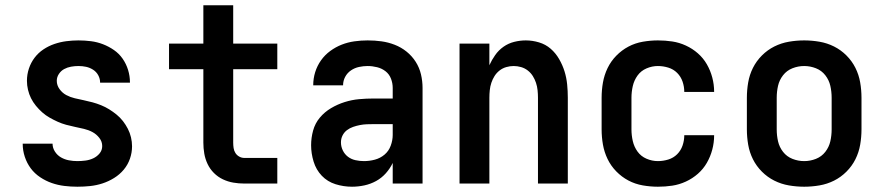

<svg xmlns="http://www.w3.org/2000/svg" viewBox="-20 -695 3340 727"><path d="M273 12Q248 12 223.5 9Q199 6 176 -2Q153 -10 132 -24Q111 -38 96.5 -57.5Q82 -77 74 -101Q66 -125 66 -150V-151H179Q179 -135 188 -121Q197 -107 211 -99Q225 -91 241 -88Q257 -85 273 -85Q288 -85 303.5 -87Q319 -89 333 -95.5Q347 -102 357 -114Q367 -126 367 -142Q367 -159 356 -173Q345 -187 330 -195Q315 -203 298 -207Q281 -211 264 -214.5Q247 -218 230.5 -222.5Q214 -227 198.5 -234Q183 -241 168 -249.5Q153 -258 140 -269.5Q127 -281 116 -294.5Q105 -308 97.5 -323Q90 -338 86 -355Q82 -372 82 -389Q82 -413 89.5 -435.5Q97 -458 111 -476.5Q125 -495 144.5 -508Q164 -521 186 -528.5Q208 -536 231 -539Q254 -542 277 -542Q301 -542 324.5 -539Q348 -536 370 -527.5Q392 -519 411.5 -505.5Q431 -492 444.5 -472.5Q458 -453 465 -430Q472 -407 472 -384V-382H359V-383Q359 -397 352 -410Q345 -423 332.5 -431Q320 -439 306 -442Q292 -445 277 -445Q263 -445 249 -442.5Q235 -440 223 -433.5Q211 -427 203 -415Q195 -403 195 -389Q195 -372 205.5 -357.5Q216 -343 231 -335Q246 -327 263 -323Q280 -319 297 -315.5Q314 -312 330.5 -307.5Q347 -303 363 -296.5Q379 -290 393.5 -281Q408 -272 421.5 -261Q435 -250 445.5 -236.5Q456 -223 464 -207.5Q472 -192 476 -175Q480 -158 480 -141Q480 -117 472 -94Q464 -71 448.5 -52.5Q433 -34 412 -21Q391 -8 368 -0.5Q345 7 321 9.5Q297 12 273 12Z M1030 0H905Q884 0 863.5 -3.5Q843 -7 824 -16Q805 -25 790 -40Q775 -55 766 -74Q757 -93 753.5 -113.5Q750 -134 750 -155V-433H620V-530H750V-675H863V-530H1030V-433H863V-155Q863 -145 864.5 -134.5Q866 -124 871.5 -115.5Q877 -107 886 -102Q895 -97 905 -97H1030Z M1313 12Q1281 12 1250.5 2.5Q1220 -7 1198.5 -29.5Q1177 -52 1167.5 -83Q1158 -114 1158 -145Q1158 -173 1165.5 -200.5Q1173 -228 1191 -249.5Q1209 -271 1233.5 -285.5Q1258 -300 1285 -308.5Q1312 -317 1339.5 -319.5Q1367 -322 1395 -322H1467V-362Q1467 -380 1460.5 -397Q1454 -414 1440 -425Q1426 -436 1408 -440.5Q1390 -445 1372 -445Q1356 -445 1339.5 -441.5Q1323 -438 1309 -428.5Q1295 -419 1287 -404Q1279 -389 1279 -372H1166Q1166 -398 1173.5 -422Q1181 -446 1195.5 -466.5Q1210 -487 1230.5 -502Q1251 -517 1274 -526Q1297 -535 1322 -538.5Q1347 -542 1372 -542Q1399 -542 1424.5 -538.5Q1450 -535 1474.5 -525.5Q1499 -516 1519.5 -499.5Q1540 -483 1554 -461Q1568 -439 1574 -413.5Q1580 -388 1580 -362V0H1467V-78Q1457 -57 1441 -39Q1425 -21 1404 -9.5Q1383 2 1359.5 7Q1336 12 1313 12ZM1358 -85Q1379 -85 1399.5 -90.5Q1420 -96 1436 -109.5Q1452 -123 1459.5 -143.5Q1467 -164 1467 -184V-225H1395Q1382 -225 1369 -224.5Q1356 -224 1343 -221.5Q1330 -219 1317 -214.5Q1304 -210 1293.5 -202Q1283 -194 1277 -182Q1271 -170 1271 -156Q1271 -140 1278 -125.5Q1285 -111 1297.5 -101.5Q1310 -92 1326 -88.5Q1342 -85 1358 -85Z M1720 0V-530H1833V-448Q1842 -468 1855 -486.5Q1868 -505 1886.5 -518Q1905 -531 1927 -536.5Q1949 -542 1971 -542Q1996 -542 2021 -534.5Q2046 -527 2065 -510.5Q2084 -494 2097 -471.5Q2110 -449 2117.5 -425Q2125 -401 2127.5 -375.5Q2130 -350 2130 -325V0H2017V-325Q2017 -339 2015.5 -353.5Q2014 -368 2009.5 -381.5Q2005 -395 1997.5 -407Q1990 -419 1978.5 -428Q1967 -437 1953 -441Q1939 -445 1925 -445Q1911 -445 1897 -441Q1883 -437 1871.5 -428Q1860 -419 1852.5 -407Q1845 -395 1840.5 -381.5Q1836 -368 1834.5 -353.5Q1833 -339 1833 -325V0Z M2471 12Q2443 12 2414 7Q2385 2 2359.5 -11.5Q2334 -25 2313.5 -46Q2293 -67 2280.5 -93Q2268 -119 2263 -147.5Q2258 -176 2258 -205V-325Q2258 -354 2263 -382.5Q2268 -411 2280.5 -437Q2293 -463 2313.5 -484Q2334 -505 2359.5 -518.5Q2385 -532 2414 -537Q2443 -542 2471 -542Q2499 -542 2525.5 -538Q2552 -534 2577 -522.5Q2602 -511 2622.5 -493Q2643 -475 2656.5 -451.5Q2670 -428 2677 -401.5Q2684 -375 2684 -348V-347H2571Q2571 -367 2564.5 -386Q2558 -405 2544 -419Q2530 -433 2510.5 -439Q2491 -445 2471 -445Q2449 -445 2428 -436Q2407 -427 2394 -409Q2381 -391 2376 -369Q2371 -347 2371 -325V-205Q2371 -183 2376 -161Q2381 -139 2394 -121Q2407 -103 2428 -94Q2449 -85 2471 -85Q2491 -85 2510.5 -91Q2530 -97 2544 -111Q2558 -125 2564.5 -144Q2571 -163 2571 -183H2684V-182Q2684 -155 2677 -128.5Q2670 -102 2656.5 -78.5Q2643 -55 2622.5 -37Q2602 -19 2577 -7.5Q2552 4 2525.5 8Q2499 12 2471 12Z M3025 12Q2996 12 2967 7Q2938 2 2912 -11Q2886 -24 2865 -45Q2844 -66 2831 -92Q2818 -118 2813 -147Q2808 -176 2808 -205V-325Q2808 -354 2813 -383Q2818 -412 2831 -438Q2844 -464 2865 -485Q2886 -506 2912 -519Q2938 -532 2967 -537Q2996 -542 3025 -542Q3054 -542 3083 -537Q3112 -532 3138 -519Q3164 -506 3185 -485Q3206 -464 3219 -438Q3232 -412 3237 -383Q3242 -354 3242 -325V-205Q3242 -176 3237 -147Q3232 -118 3219 -92Q3206 -66 3185 -45Q3164 -24 3138 -11Q3112 2 3083 7Q3054 12 3025 12ZM3025 -85Q3048 -85 3069.5 -93.5Q3091 -102 3105 -120Q3119 -138 3124 -160Q3129 -182 3129 -205V-325Q3129 -348 3124 -370Q3119 -392 3105 -410Q3091 -428 3069.5 -436.5Q3048 -445 3025 -445Q3002 -445 2980.5 -436.5Q2959 -428 2945 -410Q2931 -392 2926 -370Q2921 -348 2921 -325V-205Q2921 -182 2926 -160Q2931 -138 2945 -120Q2959 -102 2980.5 -93.5Q3002 -85 3025 -85Z"/></svg>

Font: Lode Term
Style: Bold
Weight: 700
Monospace: yes
Designer: Belleve Invis
Foundry: Belleve Invis
Version: Version 29.2.0